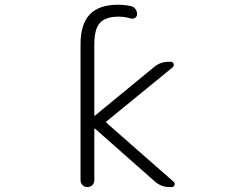

<svg xmlns="http://www.w3.org/2000/svg" viewBox="-20 -803 1040 802"><path d="M374 -322.3Q374 -317.4 377 -320.3L623 -522.5Q649.4 -544.9 684.6 -544.9H694.3Q702.1 -544.9 705.1 -536.6Q708 -528.3 702.1 -522.5L424.8 -295.9Q421.9 -293 424.8 -290L705.1 -43.9Q710 -40 710 -35.2Q710 -32.2 709 -30.3Q706.1 -21.5 696.3 -21.5H688.5Q654.3 -21.5 627.9 -43.9L377 -265.6Q376 -266.6 375 -266.1Q374 -265.6 374 -263.7V-50.8Q374 -38.1 365.7 -29.8Q357.4 -21.5 345.2 -21.5Q333 -21.5 324.7 -29.8Q316.4 -38.1 316.4 -50.8V-618.2Q316.4 -702.1 355 -742.7Q393.6 -783.2 472.7 -783.2Q500 -783.2 527.3 -777.3Q538.1 -775.4 545.4 -765.6Q552.7 -755.9 552.7 -744.1Q552.7 -734.4 544.9 -729Q537.1 -723.6 527.3 -725.6Q502 -733.4 475.6 -733.4Q420.9 -733.4 397.5 -707.5Q374 -681.6 374 -618.2Z"/></svg>

Font: Gen Jyuu Gothic L Monospace Light
Style: Regular
Weight: 300
Designer: [Source Han Sans]
Ryoko NISHIZUKA  (kana & ideographs); Paul D. Hunt (Latin, Greek & Cyrillic); Wenlong ZHANG  (bopomofo
Version: Version 1.002.20150607